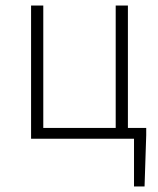

<svg xmlns="http://www.w3.org/2000/svg" viewBox="-20 -500 571 692"><path d="M92 0V-480H136V-39H397V-480H441V-39H507V-13L501 172H463V0Z"/></svg>

Font: CV Source Sans Light
Style: Regular
Weight: 300
Designer: Paul D. Hunt
Foundry: Adobe Systems Incorporated
Version: Version 3.001